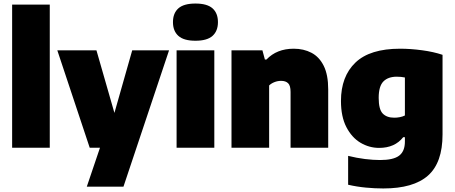

<svg xmlns="http://www.w3.org/2000/svg" viewBox="-20 -834 2567 1084"><path d="M48.5 0V-808H261V0Z M486.5 0 303.5 -550H524.5L626 -196.5L726.5 -550H934.5L677 220H470L544.5 0Z M977 0V-550H1190V0ZM1083.5 -604Q1017.5 -604 987 -631.5Q956.5 -659 956.5 -709Q956.5 -759.5 987 -786.8Q1017.5 -814 1083.5 -814Q1149.5 -814 1180 -786.8Q1210.5 -759.5 1210.5 -709Q1210.5 -659 1180 -631.5Q1149.5 -604 1083.5 -604Z M1287 0V-550H1461.5L1475.5 -498H1484.5Q1542.5 -559 1638.5 -559Q1694.5 -559 1738.5 -536Q1782.5 -513 1807.8 -462.2Q1833 -411.5 1833 -329V0H1620.5V-315Q1620.5 -351 1606.5 -364.2Q1592.5 -377.5 1567.5 -377.5Q1547.5 -377.5 1529.2 -370.2Q1511 -363 1499.5 -351.5V0Z M2144 230Q2096.5 230 2046 225.2Q1995.5 220.5 1945.5 209V46Q1994 58 2040.5 63.8Q2087 69.5 2126 69.5Q2201 69.5 2233.5 44.8Q2266 20 2266 -34.5V-59.5H2256.5Q2209 1 2120.5 1Q2064.5 1 2015.2 -28.2Q1966 -57.5 1935.5 -116.5Q1905 -175.5 1905 -264Q1905 -402.5 1986.8 -480.8Q2068.5 -559 2239 -559Q2298.5 -559 2363.2 -550.2Q2428 -541.5 2478.5 -524.5V-75Q2478.5 84.5 2396.5 157.2Q2314.5 230 2144 230ZM2206 -169.5Q2221.5 -169.5 2237.2 -172.5Q2253 -175.5 2266 -182V-396.5Q2256.5 -398.5 2244.8 -399.8Q2233 -401 2220 -401Q2171 -401 2144.5 -374Q2118 -347 2118 -281.5Q2118 -216.5 2140.8 -193Q2163.5 -169.5 2206 -169.5Z"/></svg>

Font: Encode Sans Black
Style: Regular
Weight: 900
Designer: Multiple Designers
Foundry: Impallari Type
Version: Version 3.002; ttfautohint (v1.8.3) -l 8 -r 50 -G 200 -x 14 